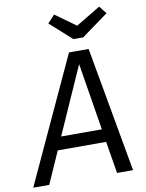

<svg xmlns="http://www.w3.org/2000/svg" viewBox="-126 -972 789 1040"><g transform="rotate(-10 268.5 -452.0)"><path d="M403 -176H137L59 0H-29L289 -688H397L520 0H432ZM392 -247 332 -616 168 -247ZM526 -862 379 -755H325L206 -862L245 -904L358 -823L493 -904Z"/></g></svg>

Font: FiraGO Book
Style: Italic
Weight: 350
Italic angle: -8°
Designer: bBox Type GmbH
Foundry: bBox Type GmbH
Version: Version 1.001